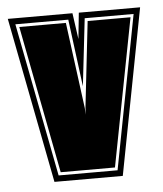

<svg xmlns="http://www.w3.org/2000/svg" viewBox="-42 -533 484 571"><g transform="rotate(-5 199.5 -247.5)"><path d="M98 0 2 -495H195L206 -417L214 -495H397L302 0ZM112 -18H288L376 -477H230L207 -276L181 -477H23ZM119 -27 34 -468H173L207 -211L208 -191L209 -211L238 -468H366L281 -27Z"/></g></svg>

Font: Alumni Sans Collegiate One SC
Style: Regular
Weight: 400
Designer: Robert E. Leuschke
Foundry: Robert E. Leuschke
Version: Version 1.100